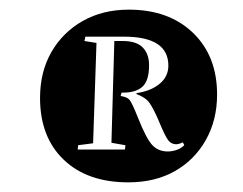

<svg xmlns="http://www.w3.org/2000/svg" viewBox="-20 -779 503 398"><path d="M246 -401Q161 -401 112 -448Q63 -495 63 -576Q63 -630 86.5 -671Q110 -712 151.5 -735.5Q193 -759 247 -759Q330 -759 380 -711Q430 -663 430 -583Q430 -530 406.5 -488.5Q383 -447 342 -424Q301 -401 246 -401ZM328 -465Q336 -465 345.5 -468Q355 -471 362 -478L359 -484Q351 -480 345 -480Q335 -480 328.5 -488.5Q322 -497 308 -531Q298 -554 290 -565.5Q282 -577 263 -584V-586Q292 -590 310.5 -605Q329 -620 329 -643Q329 -703 237 -703H157L155 -694L180 -690L173 -482L142 -478L141 -469H239L240 -478L211 -483L217 -694H234Q263 -694 276 -680.5Q289 -667 289 -644Q289 -612 275.5 -599.5Q262 -587 235 -587H232L230 -580Q244 -578 249 -571.5Q254 -565 266 -535Q283 -492 295.5 -478.5Q308 -465 328 -465Z"/></svg>

Font: Literata 72pt
Style: Italic
Weight: 400
Italic angle: -2°
Designer: Latin by Veronika Burian and Jose Scaglione. Greek by Irene Vlachou. Cyrillic by Vera Evstafieva
Foundry: TypeTogether
Version: Version 3.002